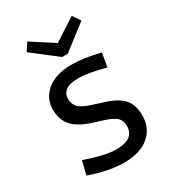

<svg xmlns="http://www.w3.org/2000/svg" viewBox="-221 -1043 1056 1175"><g transform="rotate(-30 307.0 -455.5)"><path d="M512.2 -870.1 337.9 -735.8H298.8L125 -870.1L161.1 -924.8L317.9 -823.2L475.1 -924.8ZM305.2 -80.1Q431.2 -80.1 431.2 -173.8Q431.2 -210.4 408.4 -232.7Q385.7 -254.9 320.8 -274.9L253.9 -295.9Q166 -324.2 127 -369.6Q87.9 -415 87.9 -486.8Q87.9 -522.9 102.8 -555.2Q117.7 -587.4 146 -612.5Q174.3 -637.7 219.5 -652.3Q264.6 -667 320.8 -667Q410.6 -667 522.9 -638.2L506.8 -542Q389.2 -574.2 318.8 -574.2Q257.8 -574.2 229.5 -553.2Q201.2 -532.2 201.2 -496.1Q201.2 -458.5 223.9 -434.8Q246.6 -411.1 310.1 -391.1L378.9 -369.1Q469.2 -341.8 507.1 -299.3Q544.9 -256.8 544.9 -182.1Q544.9 -92.3 481.9 -39.1Q418.9 14.2 303.2 14.2Q202.1 14.2 64 -33.2L87.9 -128.9Q229 -80.1 305.2 -80.1Z"/></g></svg>

Font: IntelOne Mono Medium
Style: Regular
Weight: 500
Designer: Fred Shallcrass
Foundry: Frere-Jones Type LLC
Version: Version 1.200;hotconv 1.1.0;makeotfexe 2.6.0;FJTRelease1.2